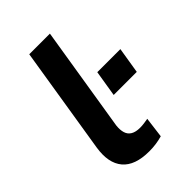

<svg xmlns="http://www.w3.org/2000/svg" viewBox="-212 -795 894 894"><g transform="rotate(-45 235.0 -347.5)"><path d="M229 10Q135 10 94.5 -38Q54 -86 68 -176L153 -705H289L205 -184Q202 -157 208 -137.5Q214 -118 231 -108Q248 -98 276 -98Q290 -98 304 -100Q318 -102 329 -104L316 -2Q295 4 273.5 7Q252 10 229 10ZM297 -293 318 -422H470L449 -293Z"/></g></svg>

Font: Nunito Sans 10pt SemiExpanded
Style: Bold Italic
Weight: 700
Width: 6
Italic angle: -9°
Designer: Vernon Adams
Foundry: Vernon Adams
Version: Version 3.101;gftools[0.9.27]